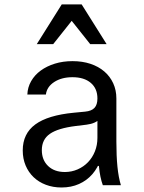

<svg xmlns="http://www.w3.org/2000/svg" viewBox="-20 -821 640 851"><path d="M411.8 -384.6Q411.8 -356.8 398.7 -342.8Q385.6 -328.8 357.2 -326.2L307.4 -321.4Q192.2 -310.4 136.5 -269.5Q80.8 -228.6 80.8 -154.2Q80.8 -117.8 93.5 -87.6Q106.2 -57.4 128.9 -35.7Q151.6 -14 183.3 -2Q215 10 252.8 10Q295.6 10 330.3 -5.5Q365 -21 389.4 -49.1Q413.8 -77.2 427.3 -116.8Q440.8 -156.4 440.8 -205.6L388.4 -85.6H418.4Q420.8 -59 425.2 -37.9Q429.6 -16.8 435.8 0H515.8Q505.2 -35.4 500.5 -82.5Q495.8 -129.6 495.8 -193V-384.4Q495.8 -421.6 481.7 -452.1Q467.6 -482.6 442.1 -504.4Q416.6 -526.2 381 -538.1Q345.4 -550 301.4 -550Q259 -550 223.2 -538.9Q187.4 -527.8 160.6 -508.3Q133.8 -488.8 118.1 -461.4Q102.4 -434 101.2 -402H183.4Q187.6 -436.2 220.3 -457.5Q253 -478.8 301.2 -478.8Q352.8 -478.8 382.3 -453.7Q411.8 -428.6 411.8 -384.6ZM411.8 -313V-210Q411.8 -177.8 400.7 -150.1Q389.6 -122.4 370.2 -102.2Q350.8 -82 324.2 -70.3Q297.6 -58.6 267.6 -58.6Q221 -58.6 193.2 -85.2Q165.4 -111.8 165.4 -155.6Q165.4 -202.8 201.2 -227.8Q237 -252.8 316.2 -262.6L363.8 -268.4Q404 -273.4 423 -295Q442 -316.6 442 -359.8ZM143 -625.4H215.8L297.8 -728.6L379.8 -625.4H452.6L342 -801.4H253.6Z"/></svg>

Font: CommitMonoV142 ExtLt
Style: Regular
Weight: 200
Monospace: yes
Designer: Eigil Nikolajsen
Foundry: Eigil Nikolajsen
Version: Version 1.142